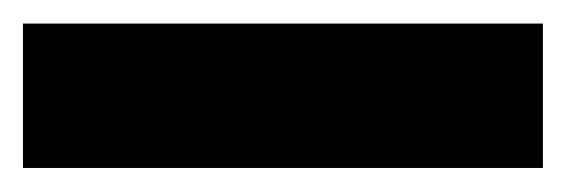

<svg xmlns="http://www.w3.org/2000/svg" viewBox="-20 -20 482 163"><path d="M440.9 0V122.6H-0.5V0Z"/></svg>

Font: Vazirmatn RD UI FD Black
Style: Regular
Weight: 900
Designer: Saber Rastikerdar
Foundry: Saber Rastikerdar
Version: Version 33.003